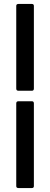

<svg xmlns="http://www.w3.org/2000/svg" viewBox="-20 -807 254 969"><path d="M73 -349Q62 -349 62 -360V-777Q62 -787 73 -787H141Q151 -787 151 -777V-360Q151 -349 141 -349ZM73 142Q62 142 62 132V-285Q62 -296 73 -296H141Q151 -296 151 -285V132Q151 142 141 142Z"/></svg>

Font: Sofia Sans Condensed SemiBold
Style: Regular
Weight: 600
Designer: Botio Nikoltchev, Ani Petrova
Foundry: lettersoup
Version: Version 4.101